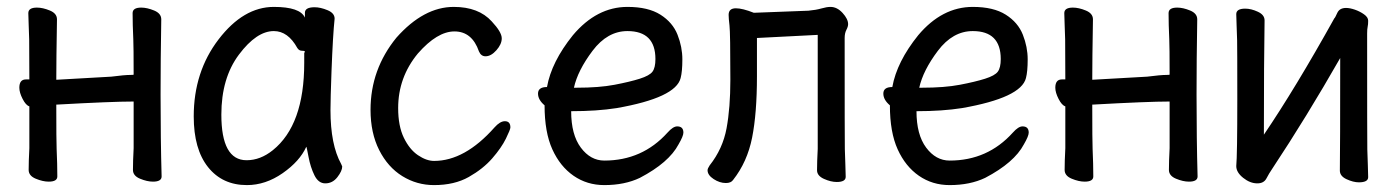

<svg xmlns="http://www.w3.org/2000/svg" viewBox="-20 -512 4040 556"><path d="M121 14Q104 14 83.5 5.5Q63 -3 63 -20Q63 -45 65 -83V-204Q55 -207 45.5 -225.5Q36 -244 36 -258Q36 -282 55 -282H65Q65 -377 64.5 -398Q64 -419 63 -441.5Q62 -464 62 -474Q62 -490 87 -490Q104 -490 124.5 -481.5Q145 -473 145 -456Q143 -338 143 -281L302 -290Q341 -295 357 -295Q367 -295 367 -296Q367 -378 366 -398Q364 -442 364 -474Q364 -490 389 -490Q406 -490 426.5 -481.5Q447 -473 447 -456Q445 -338 445 -238Q445 -109 448 -1Q448 14 423 14Q406 14 385.5 5.5Q365 -3 365 -20Q365 -45 367 -83V-218Q304 -218 143 -209Q143 -102 144 -81Q146 -36 146 -1Q146 14 121 14Z M695 24Q624 24 582.5 -28Q541 -80 541 -175Q541 -304 613 -398Q685 -492 773 -492Q849 -492 863 -461V-475Q863 -491 891 -491Q908 -491 928.5 -482.5Q949 -474 949 -458Q944 -411 940 -306Q937 -225 937 -193Q937 -93 968 -37L971 -30Q971 -17 957 1Q943 19 922 19Q902 19 890.5 -4.5Q879 -28 873.5 -57.5Q868 -87 867 -87Q848 -45 798.5 -10.5Q749 24 695 24ZM694 -48Q734 -48 770 -77Q861 -150 861 -330V-359Q863 -361 863 -362Q863 -365 854.5 -365Q846 -365 841 -373Q814 -422 773 -422Q723 -422 672 -354Q621 -286 621 -180Q621 -48 694 -48Z M1237 24Q1187 24 1145 -2Q1103 -28 1078 -77.5Q1053 -127 1053 -194Q1053 -311 1128 -403Q1207 -492 1294 -492Q1366 -492 1404 -450Q1433 -419 1433 -401Q1433 -384 1417.5 -366.5Q1402 -349 1386 -349Q1373 -349 1367 -363Q1347 -421 1296 -421Q1246 -421 1190 -357Q1133 -288 1133 -199Q1133 -147 1149.5 -113Q1166 -79 1190.5 -62.5Q1215 -46 1237 -46Q1326 -46 1412 -143Q1428 -161 1442 -161Q1458 -161 1458 -143Q1458 -137 1445 -110.5Q1432 -84 1405.5 -53.5Q1379 -23 1337.5 0.5Q1296 24 1237 24Z M1730 24Q1680 24 1641 -3Q1602 -30 1579.5 -79.5Q1557 -129 1557 -207Q1538 -223 1538 -241Q1538 -260 1564 -260Q1577 -333 1639 -410Q1708 -492 1797 -492Q1857 -492 1892.5 -469.5Q1928 -447 1942 -411.5Q1956 -376 1956 -340Q1956 -305 1951 -286Q1937 -229 1766 -199Q1709 -190 1634 -190Q1634 -122 1662 -84.5Q1690 -47 1730 -47Q1840 -47 1913 -128Q1929 -146 1941 -146Q1959 -146 1959 -128Q1959 -118 1945 -94Q1917 -41 1833 3Q1789 24 1730 24ZM1642 -258H1650Q1715 -258 1759.5 -266.5Q1804 -275 1832.5 -284Q1861 -293 1869.5 -304.5Q1878 -316 1878 -341Q1878 -422 1797 -422Q1739 -422 1696 -365Q1653 -308 1642 -258Z M2082 18Q2064 18 2046.5 6.5Q2029 -5 2029 -19Q2029 -24 2035 -33Q2073 -81 2084 -140.5Q2095 -200 2095 -281Q2095 -417 2092.5 -438Q2090 -459 2090 -469Q2090 -488 2111 -488Q2130 -488 2163 -475L2321 -481Q2343 -483 2358.5 -487.5Q2374 -492 2385 -492Q2404 -492 2420 -474.5Q2436 -457 2436 -442Q2436 -435 2431 -425.5Q2426 -416 2426 -402Q2426 -101 2426.5 -80.5Q2427 -60 2428 -36Q2429 -12 2429 0Q2429 15 2403 15Q2386 15 2366 6Q2346 -3 2346 -19Q2346 -43 2348 -81V-411L2172 -402V-291Q2172 -184 2158 -113.5Q2144 -43 2103 9Q2097 18 2082 18Z M2730 24Q2680 24 2641 -3Q2602 -30 2579.5 -79.5Q2557 -129 2557 -207Q2538 -223 2538 -241Q2538 -260 2564 -260Q2577 -333 2639 -410Q2708 -492 2797 -492Q2857 -492 2892.5 -469.5Q2928 -447 2942 -411.5Q2956 -376 2956 -340Q2956 -305 2951 -286Q2937 -229 2766 -199Q2709 -190 2634 -190Q2634 -122 2662 -84.5Q2690 -47 2730 -47Q2840 -47 2913 -128Q2929 -146 2941 -146Q2959 -146 2959 -128Q2959 -118 2945 -94Q2917 -41 2833 3Q2789 24 2730 24ZM2642 -258H2650Q2715 -258 2759.5 -266.5Q2804 -275 2832.5 -284Q2861 -293 2869.5 -304.5Q2878 -316 2878 -341Q2878 -422 2797 -422Q2739 -422 2696 -365Q2653 -308 2642 -258Z M3121 14Q3104 14 3083.5 5.5Q3063 -3 3063 -20Q3063 -45 3065 -83V-204Q3055 -207 3045.5 -225.5Q3036 -244 3036 -258Q3036 -282 3055 -282H3065Q3065 -377 3064.5 -398Q3064 -419 3063 -441.5Q3062 -464 3062 -474Q3062 -490 3087 -490Q3104 -490 3124.5 -481.5Q3145 -473 3145 -456Q3143 -338 3143 -281L3302 -290Q3341 -295 3357 -295Q3367 -295 3367 -296Q3367 -378 3366 -398Q3364 -442 3364 -474Q3364 -490 3389 -490Q3406 -490 3426.5 -481.5Q3447 -473 3447 -456Q3445 -338 3445 -238Q3445 -109 3448 -1Q3448 14 3423 14Q3406 14 3385.5 5.5Q3365 -3 3365 -20Q3365 -45 3367 -83V-218Q3304 -218 3143 -209Q3143 -102 3144 -81Q3146 -36 3146 -1Q3146 14 3121 14Z M3621 19Q3600 19 3580 3Q3560 -13 3560 -31Q3563 -61 3563 -225Q3563 -374 3562.5 -395Q3562 -416 3561 -438.5Q3560 -461 3560 -471Q3560 -487 3586 -487Q3603 -487 3622.5 -478Q3642 -469 3642 -453Q3640 -335 3640 -122Q3731 -256 3844 -459Q3846 -460 3852.5 -474.5Q3859 -489 3878 -489Q3889 -489 3903.5 -484Q3918 -479 3930 -470.5Q3942 -462 3942 -452Q3942 -441 3940.5 -434.5Q3939 -428 3939 -415Q3939 -100 3939.5 -79.5Q3940 -59 3941 -35Q3942 -11 3942 1Q3942 16 3915 16Q3899 16 3879.5 7Q3860 -2 3860 -18Q3861 -81 3861 -344Q3764 -174 3664 -23Q3655 -10 3647.5 4.5Q3640 19 3621 19Z"/></svg>

Font: LXGW WenKai Mono TC
Style: Bold
Weight: 700
Designer: LXGW / Fontworks Inc.
Foundry: LXGW / Fontworks Inc.
Version: Version 1.330